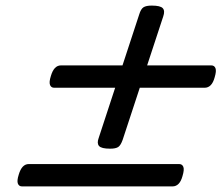

<svg xmlns="http://www.w3.org/2000/svg" viewBox="-20 -750 803 687"><path d="M374 -218Q343 -218 334.5 -227.5Q326 -237 333 -256L478 -698Q484 -718 493.5 -724Q503 -730 523 -730Q554 -730 562.5 -720.5Q571 -711 564 -691L419 -250Q412 -230 403 -224Q394 -218 374 -218ZM59 -83Q48 -83 44 -93Q40 -103 47 -125Q58 -163 83 -163H621Q632 -163 636 -153Q640 -143 633 -120Q623 -83 597 -83ZM174 -436Q163 -436 159 -446Q155 -456 162 -478Q173 -516 198 -516H736Q747 -516 751 -506Q755 -496 748 -473Q738 -436 712 -436Z"/></svg>

Font: Playwrite NO
Style: Regular
Weight: 400
Designer: Veronika Burian, José Scaglione
Foundry: TypeTogether
Version: Version 1.002